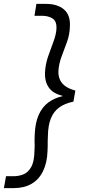

<svg xmlns="http://www.w3.org/2000/svg" viewBox="-48 -825 460 986"><path d="M189 -805Q247 -805 280.5 -776.5Q314 -748 311 -690Q310 -648 296 -609.5Q282 -571 268 -534Q254 -497 252 -459Q251 -439 258.5 -419Q266 -399 285.5 -384Q305 -369 339 -360L329 -303Q285 -294 256.5 -273.5Q228 -253 213.5 -217.5Q199 -182 198 -128Q197 -112 197 -99.5Q197 -87 197 -75Q197 -63 196 -49Q194 11 173 54Q152 97 114 119Q76 141 23 141H-28L-17 80H21Q48 80 72 70.5Q96 61 112 33Q128 5 129 -49Q130 -63 130 -75.5Q130 -88 129.5 -101Q129 -114 130 -128Q132 -193 150.5 -234.5Q169 -276 200.5 -299Q232 -322 273 -331V-333Q223 -345 202 -376.5Q181 -408 183 -451Q185 -495 199 -535Q213 -575 226.5 -611Q240 -647 242 -677Q244 -716 222 -730Q200 -744 167 -744H129L139 -805Z"/></svg>

Font: DM Sans 28pt Light
Style: Italic
Weight: 300
Italic angle: -10°
Version: Version 4.004;gftools[0.9.30]